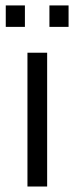

<svg xmlns="http://www.w3.org/2000/svg" viewBox="-20 -680 274 700"><path d="M1 -582V-660.2H70.8V-582ZM160.2 -582V-660.2H230V-582ZM80.1 0V-487.8H151.9V0Z"/></svg>

Font: Acari Sans Light
Style: Regular
Weight: 300
Designer: Alfredo Marco Pradil and Stefan Peev
Foundry: Hanken Design Co.
Version: Version 1.045;January 11, 2019;FontCreator 11.5.0.2425 64-bi